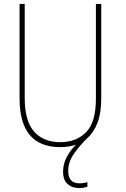

<svg xmlns="http://www.w3.org/2000/svg" viewBox="-20 -734 639 971"><path d="M379 217Q403 217 422 210V187Q405 193 381 193Q325 193 325 131Q325 83 356 40.5Q387 -2 420 -34L419 -33Q453 -62 472.5 -111.5Q492 -161 492 -235V-714H465V-233Q465 -116 415.5 -65.5Q366 -15 285 -15Q200 -15 152.5 -68.5Q105 -122 105 -239V-714H79V-236Q79 10 284 10Q328 10 364 -2Q299 64 299 133Q299 177 322 197Q345 217 379 217Z"/></svg>

Font: Noto Sans Display SemiCondensed Thin
Style: Regular
Weight: 250
Width: 4
Designer: Monotype Design team
Foundry: Monotype Imaging Inc.
Version: 1.000